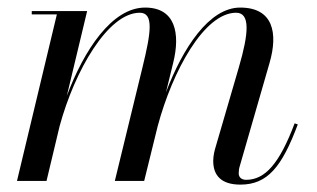

<svg xmlns="http://www.w3.org/2000/svg" viewBox="-20 -490 858 520"><path d="M370.5 0 407 -148C447 -297.5 533 -455.5 619.5 -455.5C658 -455.5 654 -400.5 627 -308L564 -92C561 -82 557.5 -68.5 557.5 -54C557.5 -16 578 10 631 10C704.5 10 743.5 -38 786.5 -153L778 -156C736.5 -46 697.5 -3 646.5 -3C634 -3 626.5 -10 626.5 -20.5C626.5 -27.5 627.5 -34.5 629.5 -40.5L710 -319.5C733.5 -400.5 720 -469.5 630.5 -469.5C546.5 -469.5 475 -360 429.5 -240L449 -319.5C469 -400.5 454.5 -469.5 373 -469.5C283 -469.5 207.5 -354 161 -230.5L216 -460H66V-451H134L26 0H106L141.5 -148.5C182 -297.5 272 -455.5 358.5 -455.5C397 -455.5 389 -402 366 -308L291 0Z"/></svg>

Font: Bodoni* 24pt
Style: Italic
Weight: 400
Italic angle: -13°
Version: Version 2.3